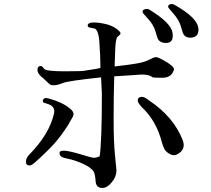

<svg xmlns="http://www.w3.org/2000/svg" viewBox="-20 -887 1040 948"><path d="M960 -741Q960 -798 838 -865Q832 -867 828 -867Q810 -867 810 -853Q810 -849 837 -819Q864 -788 873 -757L882 -727Q891 -701 919 -701Q960 -701 960 -741ZM833 -710Q833 -717 832 -725Q824 -775 718 -839Q712 -843 708 -843Q684 -843 684 -829V-827Q684 -823 711 -794Q738 -765 748 -731L757 -701Q766 -675 800 -675Q833 -675 833 -710ZM660 -390Q660 -380 680 -358Q752 -291 779 -185Q789 -150 800 -140Q830 -112 855 -125Q901 -149 881 -198Q835 -312 716 -391Q694 -409 681 -409Q660 -408 660 -390ZM218 -373Q248 -363 248 -337Q248 -333 247 -328Q225 -226 124 -123Q108 -106 108 -88Q108 -70 127 -70Q136 -70 156 -88Q215 -141 249 -179Q282 -216 319 -274Q323 -283 333 -299Q343 -314 343 -324Q343 -334 333 -344Q297 -380 219 -401Q212 -403 206 -403Q199 -403 195 -398Q191 -393 191 -389L194 -381ZM193 -501Q201 -494 224 -472Q229 -466 246 -466Q263 -466 290 -477Q317 -488 479 -505Q483 -438 483 -425Q483 -189 472 -115Q456 -108 444 -108Q432 -108 375 -126Q317 -143 296 -143Q274 -143 274 -133Q274 -122 280 -116Q285 -109 316 -103Q347 -97 388 -79Q428 -61 442 -41Q450 -26 452 7Q454 41 486 41Q509 41 532 13Q555 -14 555 -47Q555 -50 548 -118Q541 -185 541 -296Q541 -406 544 -510Q602 -514 636 -516Q669 -519 679 -519Q718 -519 732 -506Q735 -503 779 -503H780Q819 -503 833 -529Q839 -540 839 -545Q839 -561 785 -591Q759 -605 750 -605Q740 -605 718 -593Q695 -580 652 -573Q608 -566 546 -559Q547 -594 549 -646Q551 -697 561 -706Q565 -710 570 -714Q575 -717 575 -722Q575 -727 570 -732Q548 -755 511 -766Q473 -776 443 -776Q413 -776 413 -760Q413 -752 427 -750Q440 -747 442 -747Q464 -747 470 -688Q476 -604 476 -552Q474 -549 398 -538Q390 -535 299 -535Q208 -535 198 -547Q189 -560 183 -561Q165 -562 165 -542Q165 -522 193 -501Z"/></svg>

Font: Sawarabi Mincho
Style: Regular
Weight: 400
Version: Version 1.082; ttfautohint (v1.8.4.7-5d5b)